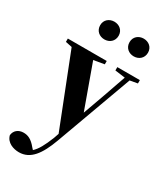

<svg xmlns="http://www.w3.org/2000/svg" viewBox="-228 -764 943 1099"><g transform="rotate(30 243.0 -214.5)"><path d="M334 -436 401 -427 350 -281 298 -136 194 -424 264 -436V-458H7V-436L50 -427L234 41L223 73C198 136 178 172 153 195L142 183C112 146 87 135 58 135C23 135 -1 156 -4 187C7 231 53 246 89 246C165 246 210 183 249 77L433 -427L483 -436V-458H334ZM190 -558C223 -558 251 -580 251 -617C251 -653 223 -675 190 -675C157 -675 129 -653 129 -617C129 -580 157 -558 190 -558ZM384 -558C417 -558 445 -580 445 -617C445 -653 417 -675 384 -675C351 -675 323 -653 323 -617C323 -580 351 -558 384 -558Z"/></g></svg>

Font: Source Serif 4 Display
Style: Bold
Weight: 700
Designer: Frank Grießhammer
Foundry: Adobe Systems Incorporated
Version: Version 4.004;hotconv 1.0.117;makeotfexe 2.5.65602